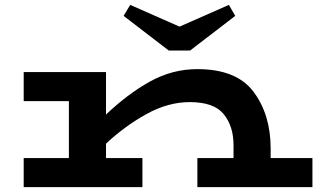

<svg xmlns="http://www.w3.org/2000/svg" viewBox="-20 -766 1303 786"><path d="M1259 -119V0H788V-119H936V-172Q936 -249 896 -298.5Q856 -348 757 -348Q668 -348 579.5 -299Q491 -250 414 -178V-119H563V0H77V-119H262V-352H77V-471H414V-297Q502 -381 593.5 -432Q685 -483 788 -483Q949 -483 1018.5 -389.5Q1088 -296 1088 -158V-119ZM943 -701 758 -559H671L486 -701L513 -746L715 -657L917 -746Z"/></svg>

Font: BioRhyme Expanded ExtraBold
Style: Regular
Weight: 800
Width: 7
Designer: Aoife Mooney
Foundry: Aoife Mooney Type
Version: Version 1.001